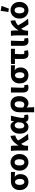

<svg xmlns="http://www.w3.org/2000/svg" viewBox="2257 -3090 1010 5564"><g transform="rotate(-90 2762.0 -308.0)"><path d="M271.2 12Q206.5 12 153 -17.3Q99.5 -46.6 67.7 -103.3Q35.9 -159.9 35.9 -242.2Q35.9 -328.1 70.6 -384.5Q105.4 -441 160.6 -468.6Q215.9 -496.1 278.1 -496.1H561.4V-375.5Q521.1 -380.1 490.1 -382.9Q459.2 -385.6 420.5 -386.4V-382.4Q458.3 -361.9 478.3 -318.8Q498.4 -275.7 498.4 -219.2Q498.4 -147.6 469.2 -95.9Q440.1 -44.2 388.8 -16.1Q337.5 12 271.2 12ZM272.8 -106.6Q299.4 -106.6 318.5 -121.7Q337.5 -136.7 348 -165.1Q358.4 -193.5 358.4 -234Q358.4 -273.5 348.4 -306.1Q338.4 -338.7 319.5 -358.1Q300.6 -377.5 273.2 -377.5Q246.6 -377.5 227.3 -363.7Q208 -349.9 197.3 -320Q186.5 -290.2 186.5 -242.2Q186.5 -199.3 197.2 -168.8Q207.8 -138.4 227 -122.5Q246.3 -106.6 272.8 -106.6Z M839.5 12Q776.4 12 721.6 -18.6Q666.9 -49.3 632.9 -107.4Q598.9 -165.4 598.9 -247.9Q598.9 -330.5 632.9 -388.6Q666.9 -446.7 721.6 -477.4Q776.4 -508.1 839.5 -508.1Q902.6 -508.1 957.3 -477.4Q1012.1 -446.7 1046.1 -388.6Q1080.1 -330.5 1080.1 -247.9Q1080.1 -165.4 1046.1 -107.4Q1012.1 -49.3 957.3 -18.6Q902.6 12 839.5 12ZM839.5 -106.6Q885.7 -106.6 907.6 -145Q929.4 -183.3 929.4 -247.9Q929.4 -291 919.9 -323Q910.3 -354.9 890.3 -372.2Q870.2 -389.5 839.5 -389.5Q808.7 -389.5 788.7 -372.2Q768.6 -354.9 759.1 -323Q749.5 -291 749.5 -247.9Q749.5 -183.3 771.5 -145Q793.4 -106.6 839.5 -106.6Z M1180.7 0V-343.5Q1180.7 -373.3 1178.9 -415.1Q1177 -456.8 1169.4 -496.1H1314.7Q1320.6 -472.7 1322.5 -440.7Q1324.4 -408.6 1324.4 -373.6V-280.8H1328.4Q1365.1 -338.3 1407.5 -387Q1450 -435.7 1499.9 -467.9Q1549.7 -500.2 1607.4 -508.1L1618.9 -371Q1579.5 -362.3 1543.6 -342.4Q1507.8 -322.6 1466.7 -285.9Q1425.6 -249.1 1369.2 -189.8Q1342.2 -161.4 1330.7 -123.3Q1319.3 -85.2 1319.1 -29.4V0ZM1501.7 10.9Q1481.9 -14.3 1460.7 -47.2Q1439.4 -80.1 1417.4 -120.1Q1395.3 -160.1 1372.1 -206.7L1465.8 -302.2Q1490.6 -252.5 1524.6 -197Q1558.5 -141.4 1595.7 -89.7Q1633 -38.1 1667.2 0Z M1869.3 12Q1778.9 12 1724.4 -56.6Q1669.9 -125.1 1669.9 -245.6Q1669.9 -328.1 1700.9 -386.7Q1732 -445.3 1782 -476.7Q1831.9 -508.1 1889.4 -508.1Q1917.3 -508.1 1942.4 -498.2Q1967.5 -488.2 1988.8 -466.3Q2010.2 -444.4 2026.3 -409.2H2030L2045.7 -496.1H2191.1Q2181.1 -453.2 2169.9 -405Q2158.6 -356.8 2148.9 -309.3Q2139.2 -261.9 2132.8 -221.2Q2126.5 -180.5 2126.5 -152.4Q2126.5 -127.6 2140.2 -117.1Q2153.9 -106.6 2174.5 -106.6Q2181.9 -106.6 2190.1 -108.3Q2198.4 -110 2207 -113L2224.7 -4.6Q2211.2 1.7 2189.4 6.9Q2167.7 12 2137.9 12Q2086.2 12 2054.8 -6.6Q2023.3 -25.2 2010.2 -70.3H2006.6Q1957.1 12 1869.3 12ZM1904.3 -108.3Q1926.1 -108.3 1946.1 -122.7Q1966.2 -137 1979.5 -161.4Q1992.9 -185.8 1994.4 -215.2L2000.8 -301.3Q1990.6 -330.4 1977.4 -349.8Q1964.3 -369.1 1948.2 -378.5Q1932.2 -387.8 1912.1 -387.8Q1889.4 -387.8 1868.4 -373.4Q1847.5 -359 1834 -328Q1820.5 -296.9 1820.5 -247.2Q1820.5 -175.5 1843.5 -141.9Q1866.4 -108.3 1904.3 -108.3Z M2289.7 176.7V-237.2Q2289.7 -331.5 2320.9 -391.3Q2352.1 -451 2405.7 -479.6Q2459.2 -508.1 2526.9 -508.1Q2635.2 -508.1 2696.8 -442Q2758.4 -376 2758.4 -255.9Q2758.4 -170.8 2728.8 -110.8Q2699.1 -50.8 2652.1 -19.4Q2605 12 2552.6 12Q2521.6 12 2488.1 -0.1Q2454.7 -12.3 2428.1 -43.3Q2429.9 -5.2 2431.7 31.6Q2433.4 68.4 2435 104.3Q2436.7 140.2 2438.3 176.7ZM2518.3 -108.3Q2542.7 -108.3 2563.2 -123.4Q2583.7 -138.4 2595.8 -170.7Q2607.8 -202.9 2607.8 -254.2Q2607.8 -298.8 2598.3 -328.4Q2588.8 -358 2569.8 -372.9Q2550.8 -387.8 2521.6 -387.8Q2494.4 -387.8 2473.4 -371Q2452.4 -354.2 2440.4 -323.5Q2428.5 -292.8 2428.5 -250.6V-148.1Q2451 -123.8 2473.4 -116Q2495.8 -108.3 2518.3 -108.3Z M3004 12Q2949.1 12 2918.6 -8.6Q2888 -29.2 2875.4 -66.9Q2862.7 -104.7 2862.7 -155.2V-496.1H3011.3Q3009.7 -438.1 3007.1 -373.4Q3004.6 -308.7 3002.8 -249.7Q3001.1 -190.7 3001.1 -149.2Q3001.1 -125.5 3011.6 -116Q3022 -106.6 3042.3 -106.6Q3048.5 -106.6 3057.3 -108.1Q3066.2 -109.6 3073.6 -112.6L3091.1 -4.2Q3075.1 2.1 3055.3 7Q3035.6 12 3004 12Z M3362.2 12Q3297.5 12 3244 -17.3Q3190.5 -46.6 3158.7 -103.3Q3126.9 -159.9 3126.9 -242.2Q3126.9 -328.1 3161.6 -384.5Q3196.4 -441 3251.6 -468.6Q3306.9 -496.1 3369.1 -496.1H3652.4V-375.5Q3612.1 -380.1 3581.1 -382.9Q3550.2 -385.6 3511.5 -386.4V-382.4Q3549.3 -361.9 3569.3 -318.8Q3589.4 -275.7 3589.4 -219.2Q3589.4 -147.6 3560.2 -95.9Q3531.1 -44.2 3479.8 -16.1Q3428.5 12 3362.2 12ZM3363.8 -106.6Q3390.4 -106.6 3409.5 -121.7Q3428.5 -136.7 3439 -165.1Q3449.4 -193.5 3449.4 -234Q3449.4 -273.5 3439.4 -306.1Q3429.4 -338.7 3410.5 -358.1Q3391.6 -377.5 3364.2 -377.5Q3337.6 -377.5 3318.3 -363.7Q3299 -349.9 3288.3 -320Q3277.5 -290.2 3277.5 -242.2Q3277.5 -199.3 3288.2 -168.8Q3298.8 -138.4 3318 -122.5Q3337.3 -106.6 3363.8 -106.6Z M3975.2 12Q3923 12 3892.8 -8.9Q3862.5 -29.7 3849.4 -68Q3836.3 -106.3 3836.3 -157.7V-380.8H3690V-490.5L3764.2 -496.1H4129.7V-380.8H3980Q3977.4 -316.7 3976.1 -256.4Q3974.7 -196 3974.7 -151.7Q3974.7 -126.7 3985.6 -116.7Q3996.4 -106.6 4013.5 -106.6Q4026.9 -106.6 4039.6 -108.7Q4052.2 -110.8 4068.6 -114.6L4087.8 -4.6Q4064.3 1.7 4035.9 6.9Q4007.5 12 3975.2 12Z M4358 12Q4303.1 12 4272.6 -8.6Q4242 -29.2 4229.4 -66.9Q4216.7 -104.7 4216.7 -155.2V-496.1H4365.3Q4363.7 -438.1 4361.1 -373.4Q4358.6 -308.7 4356.8 -249.7Q4355.1 -190.7 4355.1 -149.2Q4355.1 -125.5 4365.6 -116Q4376 -106.6 4396.3 -106.6Q4402.5 -106.6 4411.3 -108.1Q4420.2 -109.6 4427.6 -112.6L4445.1 -4.2Q4429.1 2.1 4409.3 7Q4389.6 12 4358 12Z M4517.7 0V-343.5Q4517.7 -373.3 4515.9 -415.1Q4514 -456.8 4506.4 -496.1H4651.7Q4657.6 -472.7 4659.5 -440.7Q4661.4 -408.6 4661.4 -373.6V-280.8H4665.4Q4702.1 -338.3 4744.5 -387Q4787 -435.7 4836.9 -467.9Q4886.7 -500.2 4944.4 -508.1L4955.9 -371Q4916.5 -362.3 4880.6 -342.4Q4844.8 -322.6 4803.7 -285.9Q4762.6 -249.1 4706.2 -189.8Q4679.2 -161.4 4667.7 -123.3Q4656.3 -85.2 4656.1 -29.4V0ZM4838.7 10.9Q4818.9 -14.3 4797.7 -47.2Q4776.4 -80.1 4754.4 -120.1Q4732.3 -160.1 4709.1 -206.7L4802.8 -302.2Q4827.6 -252.5 4861.6 -197Q4895.5 -141.4 4932.7 -89.7Q4970 -38.1 5004.2 0Z M5247.5 12Q5184.4 12 5129.6 -18.6Q5074.9 -49.3 5040.9 -107.4Q5006.9 -165.4 5006.9 -247.9Q5006.9 -330.5 5040.9 -388.6Q5074.9 -446.7 5129.6 -477.4Q5184.4 -508.1 5247.5 -508.1Q5310.6 -508.1 5365.3 -477.4Q5420.1 -446.7 5454.1 -388.6Q5488.1 -330.5 5488.1 -247.9Q5488.1 -165.4 5454.1 -107.4Q5420.1 -49.3 5365.3 -18.6Q5310.6 12 5247.5 12ZM5247.5 -106.6Q5293.7 -106.6 5315.6 -145Q5337.4 -183.3 5337.4 -247.9Q5337.4 -291 5327.9 -323Q5318.3 -354.9 5298.3 -372.2Q5278.2 -389.5 5247.5 -389.5Q5216.7 -389.5 5196.7 -372.2Q5176.6 -354.9 5167.1 -323Q5157.5 -291 5157.5 -247.9Q5157.5 -183.3 5179.5 -145Q5201.4 -106.6 5247.5 -106.6ZM5295 -555.1 5196.9 -572.6 5230.4 -793.2 5373.9 -768.7Z"/></g></svg>

Font: Source Sans 3 Variable
Style: Regular
Weight: 200
Designer: Paul D. Hunt
Foundry: Adobe Systems Incorporated
Version: Version 3.026